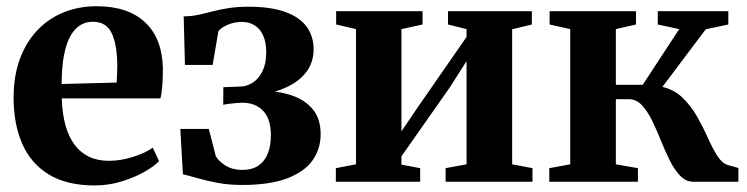

<svg xmlns="http://www.w3.org/2000/svg" viewBox="-20 -568 2335 600"><path d="M276 11.5Q188.5 11.5 132.2 -23Q76 -57.5 49.2 -119.2Q22.5 -181 22.5 -263Q22.5 -330 41.8 -382.8Q61 -435.5 95.8 -472.5Q130.5 -509.5 178 -529Q225.5 -548.5 282 -548.5Q380 -548.5 433.5 -498.2Q487 -448 489 -354.5Q489 -322 487 -298.8Q485 -275.5 481.5 -260.5H173Q174.5 -213 184.5 -176.8Q194.5 -140.5 213 -115.8Q231.5 -91 258.2 -78.2Q285 -65.5 321 -65.5Q357.5 -65.5 396.5 -78Q435.5 -90.5 457.5 -106.5L477 -64.5Q461.5 -48 430.5 -30.5Q399.5 -13 359.2 -0.8Q319 11.5 276 11.5ZM172.5 -305.5 344.5 -310Q345.5 -322.5 345.8 -334.8Q346 -347 346.5 -359.5Q346.5 -425.5 329.8 -462.8Q313 -500 270 -500Q249 -500 231.5 -489.8Q214 -479.5 200.8 -456.8Q187.5 -434 180.2 -396.8Q173 -359.5 172.5 -305.5Z M736.5 10Q695.5 10 660.5 3.5Q625.5 -3 598 -11Q570.5 -19 551.5 -23.5L543.5 -165H632.5L654.5 -79.5Q664.5 -63 685.8 -50Q707 -37 737.5 -37Q767 -37 786.8 -50Q806.5 -63 816.5 -87.2Q826.5 -111.5 826.5 -145Q826.5 -196.5 802.2 -221.8Q778 -247 737.5 -247Q731 -247 719 -246Q707 -245 695.2 -243.5Q683.5 -242 677.5 -240.5L678 -295.5L731 -297.5Q752 -298 770.5 -310.2Q789 -322.5 800.5 -346.2Q812 -370 812 -404Q812 -435.5 802.5 -456.8Q793 -478 775.8 -488.8Q758.5 -499.5 736.5 -499.5Q711.5 -499.5 690.8 -490.2Q670 -481 662.5 -470.5L644.5 -365H558L554 -517Q577.5 -517 598.8 -521.5Q620 -526 642.8 -532Q665.5 -538 693.2 -542.5Q721 -547 757.5 -547Q825.5 -547 870.5 -531Q915.5 -515 937.8 -485.2Q960 -455.5 960 -414Q960 -375.5 939.5 -346.2Q919 -317 880.8 -298Q842.5 -279 789 -271L793.5 -285Q847 -284.5 889.8 -270.5Q932.5 -256.5 957.2 -226.8Q982 -197 982 -149Q982 -102 956.2 -66.2Q930.5 -30.5 876.2 -10.2Q822 10 736.5 10Z M1029.5 0V-42.5L1092.5 -54.5V-477L1030.5 -491.5V-533H1300.5V-491.5L1234.5 -477V-157.5L1287 -235L1438 -452.5V-477L1380 -491.5V-533H1642V-491.5L1580.5 -476.5V-54.5L1644 -42.5V0H1372.5V-42.5L1438 -54.5V-377L1385 -294L1234.5 -79.5V-53.5L1293 -42.5V0Z M1696.5 0V-42.5L1762 -54.5V-477L1697.5 -491.5V-533H1967.5V-491.5L1904.5 -477V-303H1988.5L2102.5 -477L2035.5 -491.5V-533H2256V-491.5L2185.5 -476.5L2050 -296.5Q2087.5 -287.5 2113.5 -262.2Q2139.5 -237 2158.2 -204Q2177 -171 2191.5 -138.5Q2206 -106 2220.8 -82.2Q2235.5 -58.5 2254 -52.5L2287.5 -43V0H2147Q2123.5 0 2105.5 -18.8Q2087.5 -37.5 2073 -66.8Q2058.5 -96 2045.2 -129Q2032 -162 2017.8 -191.2Q2003.5 -220.5 1986 -239.2Q1968.5 -258 1945.5 -258H1904.5V-54.5L1973.5 -42.5V0Z"/></svg>

Font: Merriweather 72pt
Style: Bold
Weight: 700
Version: Version 2.100